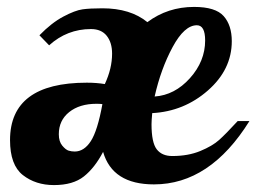

<svg xmlns="http://www.w3.org/2000/svg" viewBox="-20 -529 741 555"><path d="M9 -124Q9 -290 231 -290Q259 -290 283 -286Q304 -331 304 -374Q304 -406 288.5 -425.5Q273 -445 243 -445Q174 -445 122 -398L94 -427Q129 -463 163 -481Q197 -499 218.5 -502Q240 -505 276 -505Q357 -505 406 -465Q465 -509 541 -509Q603 -509 626.5 -482.5Q650 -456 650 -410Q650 -328 581 -267.5Q512 -207 420 -202Q418 -180 418 -170Q418 -117 433 -97.5Q448 -78 478 -78Q524 -78 559 -92.5Q594 -107 613.5 -124.5Q633 -142 667 -179H701Q587 4 425 4Q305 4 278 -90Q254 -44 222.5 -19Q191 6 136 6Q83 6 46 -23Q9 -52 9 -124ZM150 -141Q150 -120 160 -108Q170 -96 178.5 -93.5Q187 -91 196 -91Q223 -91 242.5 -121Q262 -151 276 -228Q270 -229 259 -229Q210 -229 180 -205Q150 -181 150 -141ZM427 -250Q485 -254 529 -303Q573 -352 573 -412Q573 -456 549 -456Q513 -456 479 -393Q445 -330 427 -250Z"/></svg>

Font: Lobster Two
Style: Bold Italic
Weight: 700
Designer: Pablo Impallari
Foundry: Pablo Impallari. www.impallari.com
Version: Version 1.006